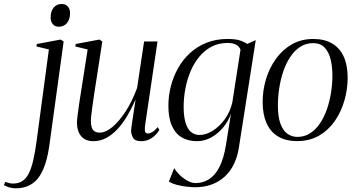

<svg xmlns="http://www.w3.org/2000/svg" viewBox="-145 -716 1837 988"><path d="M109 32Q98.5 107.5 77 156.5Q55.5 205.5 20.5 229.2Q-14.5 253 -65 253Q-82 253 -97.8 248Q-113.5 243 -125 237L-117.5 220Q-110 223 -99.2 225.8Q-88.5 228.5 -78 228.5Q-50 228.5 -30.5 216Q-11 203.5 2.8 177Q16.5 150.5 26.2 108Q36 65.5 44 5.5L106.5 -461.5L42.5 -477L44.5 -489.5L167 -512.5L182.5 -502.5ZM157.5 -578.5Q137.5 -578.5 126.5 -592Q115.5 -605.5 115.5 -624.5Q115.5 -658.5 131.2 -677Q147 -695.5 172 -695.5Q193.5 -695.5 204.5 -682Q215.5 -668.5 215.5 -649.5Q215.5 -616 199.5 -597.2Q183.5 -578.5 157.5 -578.5Z M335.5 10.5Q308 10.5 289.2 -1Q270.5 -12.5 260.8 -34Q251 -55.5 251 -86Q251 -96.5 254.5 -124.8Q258 -153 263 -186.2Q268 -219.5 272.2 -246Q276.5 -272.5 277.5 -279L306 -461.5L242.5 -477L244.5 -489.5L366.5 -512.5L381.5 -502.5L345.5 -270Q343.5 -256 339.5 -231Q335.5 -206 331.8 -178.2Q328 -150.5 325.2 -127.2Q322.5 -104 322.5 -93.5Q322.5 -73.5 327.2 -60Q332 -46.5 342 -40Q352 -33.5 368 -33.5Q398 -33.5 432.8 -62Q467.5 -90.5 501.2 -142.2Q535 -194 560.5 -263.5L596.5 -502.5H665.5L601.5 -70.5Q599 -53 601.2 -41Q603.5 -29 616.5 -29Q626.5 -29 639.8 -37Q653 -45 666.5 -62L675 -47Q667 -33 653.2 -19.8Q639.5 -6.5 621.5 2Q603.5 10.5 581.5 10.5Q548.5 10.5 539 -8.2Q529.5 -27 529.5 -44Q529.5 -48 532 -66.5Q534.5 -85 538.5 -110.5Q542.5 -136 546.2 -160.8Q550 -185.5 552.5 -201.5H551.5Q531.5 -156 508.2 -117.2Q485 -78.5 458 -50Q431 -21.5 400.5 -5.5Q370 10.5 335.5 10.5Z M1084 45Q1076.5 92 1058.2 129.2Q1040 166.5 1011.2 193Q982.5 219.5 944 233.5Q905.5 247.5 858 247.5Q841 247.5 815.2 244.5Q789.5 241.5 764.5 235Q739.5 228.5 724 218L751.5 149Q762 167 780.2 184.8Q798.5 202.5 820 214.2Q841.5 226 862 226Q899 226 930.2 206.5Q961.5 187 984 143.5Q1006.5 100 1018 28.5L1043.5 -131Q1031 -94 1004.5 -61.5Q978 -29 942.8 -9.2Q907.5 10.5 868.5 10.5Q824.5 10.5 791.2 -8.5Q758 -27.5 739.8 -68Q721.5 -108.5 721.5 -172Q721.5 -223 734.2 -272.5Q747 -322 771.8 -366Q796.5 -410 833.2 -443.5Q870 -477 918.2 -496.2Q966.5 -515.5 1026 -515.5Q1063 -515.5 1085.2 -509.2Q1107.5 -503 1127 -490L1171 -509.5ZM1092.5 -460Q1087 -476.5 1070.2 -485.8Q1053.5 -495 1026 -495Q980 -495 943.5 -475.8Q907 -456.5 880 -423.5Q853 -390.5 835.2 -348.2Q817.5 -306 808.8 -259.2Q800 -212.5 800 -167Q800 -128.5 805.8 -101Q811.5 -73.5 822.2 -55.8Q833 -38 848.2 -29.8Q863.5 -21.5 882.5 -21.5Q914.5 -21.5 949 -42.8Q983.5 -64 1011.2 -101.8Q1039 -139.5 1050.5 -189Z M1466.5 -515.5Q1525 -515.5 1564.5 -492Q1604 -468.5 1624 -424Q1644 -379.5 1644 -316Q1644 -256.5 1627.2 -198.5Q1610.5 -140.5 1577.8 -93.2Q1545 -46 1496.5 -18Q1448 10 1384.5 10Q1325 10 1285.2 -14.2Q1245.5 -38.5 1226 -83.8Q1206.5 -129 1206.5 -191.5Q1206.5 -251.5 1224 -309.2Q1241.5 -367 1275.2 -413.8Q1309 -460.5 1357.2 -488Q1405.5 -515.5 1466.5 -515.5ZM1466 -494Q1429 -494 1399.8 -475Q1370.5 -456 1348.8 -423.2Q1327 -390.5 1313 -349.2Q1299 -308 1292 -262.8Q1285 -217.5 1285 -174Q1285 -115 1298.2 -79.2Q1311.5 -43.5 1334.2 -27.5Q1357 -11.5 1385.5 -11.5Q1422 -11.5 1451.2 -30.5Q1480.5 -49.5 1502 -81.8Q1523.5 -114 1537.5 -154.8Q1551.5 -195.5 1558.5 -239.8Q1565.5 -284 1565.5 -326.5Q1565.5 -370.5 1556.8 -408.5Q1548 -446.5 1526.5 -470.2Q1505 -494 1466 -494Z"/></svg>

Font: Merriweather 144pt Light
Style: Italic
Weight: 300
Italic angle: -7.8°
Version: Version 2.101